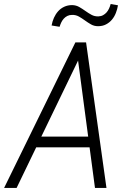

<svg xmlns="http://www.w3.org/2000/svg" viewBox="-25 -918 632 938"><path d="M551.3 -892.1Q548.3 -873 541 -854.5Q533.7 -835.9 521.7 -821.8Q509.8 -807.6 492.9 -798.8Q476.1 -790 454.1 -790Q435.1 -790 419.7 -798.8Q404.3 -807.6 389.9 -818.1Q375.5 -828.6 360.4 -837.2Q345.2 -845.7 327.1 -845.2Q314 -845.2 304 -840.1Q293.9 -835 286.6 -826.9Q279.3 -818.8 274.4 -808.6Q269.5 -798.3 266.1 -787.1L227.1 -793.5Q230.5 -813 238.5 -831.1Q246.6 -849.1 259 -863Q271.5 -877 288.8 -885Q306.2 -893.1 327.6 -893.1Q346.7 -892.6 362.1 -883.8Q377.4 -875 392.1 -864.5Q406.7 -854 421.9 -845.7Q437 -837.4 455.6 -837.9Q468.8 -838.4 478.5 -843.8Q488.3 -849.1 495.6 -857.4Q502.9 -865.7 507.8 -876.5Q512.7 -887.2 515.6 -898.4ZM412.6 -198.2H151.9L56.2 0H-4.9L343.3 -710.9H395.5L495.1 0H439ZM176.8 -250.5H405.8L356.4 -622.1Z"/></svg>

Font: TypoPRO Roboto Mono
Style: Italic
Weight: 300
Designer: Google
Version: Version 2.000986; 2015; ttfautohint (v1.3)